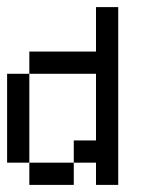

<svg xmlns="http://www.w3.org/2000/svg" viewBox="-20 -520 415 540"><path d="M62.5 -312.5V-375H125V-312.5ZM125 -312.5V-375H187.5V-312.5ZM187.5 -312.5V-375H250V-312.5ZM250 -437.5V-500H312.5V-437.5ZM250 -375V-437.5H312.5V-375ZM250 -312.5V-375H312.5V-312.5ZM250 -250V-312.5H312.5V-250ZM250 -187.5V-250H312.5V-187.5ZM250 -125V-187.5H312.5V-125ZM250 -62.5V-125H312.5V-62.5ZM250 0V-62.5H312.5V0ZM187.5 -62.5V-125H250V-62.5ZM125 0V-62.5H187.5V0ZM62.5 0V-62.5H125V0ZM0 -250V-312.5H62.5V-250ZM0 -187.5V-250H62.5V-187.5ZM0 -125V-187.5H62.5V-125ZM0 -62.5V-125H62.5V-62.5Z"/></svg>

Font: AprilSans
Style: Regular
Weight: 400
Designer: typesprite
Version: Version 1.001;PS 001.001;hotconv 1.0.88;makeotf.lib2.5.64775